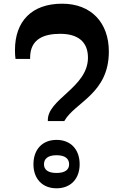

<svg xmlns="http://www.w3.org/2000/svg" viewBox="-20 -1010 658 1039"><path d="M328 -355C385 -457 569 -502 569 -731C569 -886 475 -990 316 -990C152 -990 61 -895 61 -739C61 -720 62 -703 64 -691H143V-698C143 -802 222 -827 306 -827C399 -827 456 -786 456 -698C456 -535 232 -473 239 -355ZM286 9C363 9 411 -43 411 -121C411 -201 363 -253 286 -253C209 -253 161 -201 161 -121C161 -43 209 9 286 9ZM286 -74C238 -74 218 -93 218 -121C218 -150 238 -170 286 -170C334 -170 354 -150 354 -121C354 -93 334 -74 286 -74Z"/></svg>

Font: Noto Serif Myanmar SemiCondensed
Style: Bold
Weight: 700
Width: 4
Designer: Ben Mitchell and the Monotype Design Team
Foundry: Monotype Imaging Inc.
Version: Version 2.106